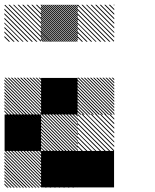

<svg xmlns="http://www.w3.org/2000/svg" viewBox="-21 -856 708 877"><path d="M333.3 -166.7H500V0H333.3ZM166.7 -166.7H333.3V0H166.7ZM167.5 -155.8 155.8 -167.5H161.7L167.5 -161.7ZM167.5 -141.7 141.7 -167.5H147.5L167.5 -147.5ZM167.5 -127.5 127.5 -167.5H133.3L167.5 -133.3ZM167.5 -113.3 113.3 -167.5H119.2L167.5 -119.2ZM167.5 -99.2 99.2 -167.5H105L167.5 -105ZM167.5 -85 85 -167.5H90.8L167.5 -90.8ZM167.5 -70.8 70.8 -167.5H76.7L167.5 -76.7ZM167.5 -56.7 56.7 -167.5H62.5L167.5 -62.5ZM167.5 -42.5 42.5 -167.5H48.3L167.5 -48.3ZM167.5 -28.3 28.3 -167.5H34.2L167.5 -34.2ZM167.5 -14.2 14.2 -167.5H20L167.5 -20ZM167.5 0 0 -167.5H5.8L167.5 -5.8ZM154.2 0.8 -0.8 -154.2V-160L160 0.8ZM140 0.8 -0.8 -140V-145.8L145.8 0.8ZM125.8 0.8 -0.8 -125.8V-131.7L131.7 0.8ZM111.7 0.8 -0.8 -111.7V-117.5L117.5 0.8ZM96.7 0.8 -0.8 -96.7V-103.3L103.3 0.8ZM83.3 0.8 -0.8 -83.3V-89.2L89.2 0.8ZM69.2 0.8 -0.8 -69.2V-75L75 0.8ZM55 0.8 -0.8 -55V-60.8L60.8 0.8ZM40.8 0.8 -0.8 -40.8V-46.7L46.7 0.8ZM26.7 0.8 -0.8 -26.7V-32.5L32.5 0.8ZM12.5 0.8 -0.8 -12.5V-18.3L18.3 0.8ZM334.2 -163.3 330 -167.5H334.2ZM334.2 -142.5 309.2 -167.5H315L334.2 -148.3ZM334.2 -121.7 288.3 -167.5H294.2L334.2 -127.5ZM334.2 -100.8 267.5 -167.5H273.3L334.2 -106.7ZM334.2 -80 246.7 -167.5H252.5L334.2 -85.8ZM334.2 -59.2 225.8 -167.5H231.7L334.2 -65ZM334.2 -38.3 205 -167.5H210L334.2 -43.3ZM334.2 -17.5 184.2 -167.5H190L334.2 -23.3ZM331.7 0.8 165.8 -165 169.2 -167.5 334.2 -2.5ZM310.8 0.8 165.8 -144.2V-150L316.7 0.8ZM290 0.8 165.8 -123.3V-129.2L295.8 0.8ZM269.2 0.8 165.8 -102.5V-108.3L275 0.8ZM248.3 0.8 165.8 -81.7V-86.7L253.3 0.8ZM227.5 0.8 165.8 -60.8V-66.7L233.3 0.8ZM206.7 0.8 165.8 -40V-45.8L212.5 0.8ZM185.8 0.8 165.8 -19.2V-25L191.7 0.8ZM334.2 -167.5H335.8L334.2 -169.2ZM167.5 -155.8 155.8 -167.5H161.7L167.5 -161.7ZM167.5 -141.7 141.7 -167.5H147.5L167.5 -147.5ZM167.5 -127.5 127.5 -167.5H133.3L167.5 -133.3ZM167.5 -113.3 113.3 -167.5H119.2L167.5 -119.2ZM167.5 -99.2 99.2 -167.5H105L167.5 -105ZM167.5 -85 85 -167.5H90.8L167.5 -90.8ZM167.5 -70.8 70.8 -167.5H76.7L167.5 -76.7ZM167.5 -56.7 56.7 -167.5H62.5L167.5 -62.5ZM167.5 -42.5 42.5 -167.5H48.3L167.5 -48.3ZM167.5 -28.3 28.3 -167.5H34.2L167.5 -34.2ZM167.5 -14.2 14.2 -167.5H20L167.5 -20ZM167.5 0 0 -167.5H5.8L167.5 -5.8ZM154.2 0.8 -0.8 -154.2V-160L160 0.8ZM140 0.8 -0.8 -140V-145.8L145.8 0.8ZM125.8 0.8 -0.8 -125.8V-131.7L131.7 0.8ZM111.7 0.8 -0.8 -111.7V-117.5L117.5 0.8ZM96.7 0.8 -0.8 -96.7V-103.3L103.3 0.8ZM83.3 0.8 -0.8 -83.3V-89.2L89.2 0.8ZM69.2 0.8 -0.8 -69.2V-75L75 0.8ZM55 0.8 -0.8 -55V-60.8L60.8 0.8ZM40.8 0.8 -0.8 -40.8V-46.7L46.7 0.8ZM26.7 0.8 -0.8 -26.7V-32.5L32.5 0.8ZM12.5 0.8 -0.8 -12.5V-18.3L18.3 0.8ZM500.8 -330 496.7 -334.2H500.8ZM500.8 -309.2 475.8 -334.2H481.7L500.8 -315ZM500.8 -288.3 455 -334.2H460.8L500.8 -294.2ZM500.8 -267.5 434.2 -334.2H440L500.8 -273.3ZM500.8 -246.7 413.3 -334.2H419.2L500.8 -252.5ZM500.8 -225.8 392.5 -334.2H398.3L500.8 -231.7ZM500.8 -205 371.7 -334.2H376.7L500.8 -210ZM500.8 -184.2 350.8 -334.2H356.7L500.8 -190ZM498.3 -165.8 332.5 -331.7 335.8 -334.2 500.8 -169.2ZM477.5 -165.8 332.5 -310.8V-316.7L483.3 -165.8ZM456.7 -165.8 332.5 -290V-295.8L462.5 -165.8ZM435.8 -165.8 332.5 -269.2V-275L441.7 -165.8ZM415 -165.8 332.5 -248.3V-253.3L420 -165.8ZM394.2 -165.8 332.5 -227.5V-233.3L400 -165.8ZM373.3 -165.8 332.5 -206.7V-212.5L379.2 -165.8ZM352.5 -165.8 332.5 -185.8V-191.7L358.3 -165.8ZM500.8 -334.2H502.5L500.8 -335.8ZM334.2 -322.5 322.5 -334.2H328.3L334.2 -328.3ZM334.2 -308.3 308.3 -334.2H314.2L334.2 -314.2ZM334.2 -294.2 294.2 -334.2H300L334.2 -300ZM334.2 -280 280 -334.2H285.8L334.2 -285.8ZM334.2 -265.8 265.8 -334.2H271.7L334.2 -271.7ZM334.2 -251.7 251.7 -334.2H257.5L334.2 -257.5ZM334.2 -237.5 237.5 -334.2H243.3L334.2 -243.3ZM334.2 -223.3 223.3 -334.2H229.2L334.2 -229.2ZM334.2 -209.2 209.2 -334.2H215L334.2 -215ZM334.2 -195 195 -334.2H200.8L334.2 -200.8ZM334.2 -180.8 180.8 -334.2H186.7L334.2 -186.7ZM334.2 -166.7 166.7 -334.2H172.5L334.2 -172.5ZM320.8 -165.8 165.8 -320.8V-326.7L326.7 -165.8ZM306.7 -165.8 165.8 -306.7V-312.5L312.5 -165.8ZM292.5 -165.8 165.8 -292.5V-298.3L298.3 -165.8ZM278.3 -165.8 165.8 -278.3V-284.2L284.2 -165.8ZM263.3 -165.8 165.8 -263.3V-270L270 -165.8ZM250 -165.8 165.8 -250V-255.8L255.8 -165.8ZM235.8 -165.8 165.8 -235.8V-241.7L241.7 -165.8ZM221.7 -165.8 165.8 -221.7V-227.5L227.5 -165.8ZM207.5 -165.8 165.8 -207.5V-213.3L213.3 -165.8ZM193.3 -165.8 165.8 -193.3V-199.2L199.2 -165.8ZM179.2 -165.8 165.8 -179.2V-185L185 -165.8ZM500.8 -489.2 489.2 -500.8H495L500.8 -495ZM500.8 -475 475 -500.8H480.8L500.8 -480.8ZM500.8 -460.8 460.8 -500.8H466.7L500.8 -466.7ZM500.8 -446.7 446.7 -500.8H452.5L500.8 -452.5ZM500.8 -432.5 432.5 -500.8H438.3L500.8 -438.3ZM500.8 -418.3 418.3 -500.8H424.2L500.8 -424.2ZM500.8 -404.2 404.2 -500.8H410L500.8 -410ZM500.8 -390 390 -500.8H395.8L500.8 -395.8ZM500.8 -375.8 375.8 -500.8H381.7L500.8 -381.7ZM500.8 -361.7 361.7 -500.8H367.5L500.8 -367.5ZM500.8 -347.5 347.5 -500.8H353.3L500.8 -353.3ZM500.8 -333.3 333.3 -500.8H339.2L500.8 -339.2ZM487.5 -332.5 332.5 -487.5V-493.3L493.3 -332.5ZM473.3 -332.5 332.5 -473.3V-479.2L479.2 -332.5ZM459.2 -332.5 332.5 -459.2V-465L465 -332.5ZM445 -332.5 332.5 -445V-450.8L450.8 -332.5ZM430 -332.5 332.5 -430V-436.7L436.7 -332.5ZM416.7 -332.5 332.5 -416.7V-422.5L422.5 -332.5ZM402.5 -332.5 332.5 -402.5V-408.3L408.3 -332.5ZM388.3 -332.5 332.5 -388.3V-394.2L394.2 -332.5ZM374.2 -332.5 332.5 -374.2V-380L380 -332.5ZM360 -332.5 332.5 -360V-365.8L365.8 -332.5ZM345.8 -332.5 332.5 -345.8V-351.7L351.7 -332.5ZM167.5 -489.2 155.8 -500.8H161.7L167.5 -495ZM167.5 -475 141.7 -500.8H147.5L167.5 -480.8ZM167.5 -460.8 127.5 -500.8H133.3L167.5 -466.7ZM167.5 -446.7 113.3 -500.8H119.2L167.5 -452.5ZM167.5 -432.5 99.2 -500.8H105L167.5 -438.3ZM167.5 -418.3 85 -500.8H90.8L167.5 -424.2ZM167.5 -404.2 70.8 -500.8H76.7L167.5 -410ZM167.5 -390 56.7 -500.8H62.5L167.5 -395.8ZM167.5 -375.8 42.5 -500.8H48.3L167.5 -381.7ZM167.5 -361.7 28.3 -500.8H34.2L167.5 -367.5ZM167.5 -347.5 14.2 -500.8H20L167.5 -353.3ZM167.5 -333.3 0 -500.8H5.8L167.5 -339.2ZM154.2 -332.5 -0.8 -487.5V-493.3L160 -332.5ZM140 -332.5 -0.8 -473.3V-479.2L145.8 -332.5ZM125.8 -332.5 -0.8 -459.2V-465L131.7 -332.5ZM111.7 -332.5 -0.8 -445V-450.8L117.5 -332.5ZM96.7 -332.5 -0.8 -430V-436.7L103.3 -332.5ZM83.3 -332.5 -0.8 -416.7V-422.5L89.2 -332.5ZM69.2 -332.5 -0.8 -402.5V-408.3L75 -332.5ZM55 -332.5 -0.8 -388.3V-394.2L60.8 -332.5ZM40.8 -332.5 -0.8 -374.2V-380L46.7 -332.5ZM26.7 -332.5 -0.8 -360V-365.8L32.5 -332.5ZM12.5 -332.5 -0.8 -345.8V-351.7L18.3 -332.5ZM500.8 -830 496.7 -834.2H500.8ZM500.8 -809.2 475.8 -834.2H481.7L500.8 -815ZM500.8 -788.3 455 -834.2H460.8L500.8 -794.2ZM500.8 -767.5 434.2 -834.2H440L500.8 -773.3ZM500.8 -746.7 413.3 -834.2H419.2L500.8 -752.5ZM500.8 -725.8 392.5 -834.2H398.3L500.8 -731.7ZM500.8 -705 371.7 -834.2H376.7L500.8 -710ZM500.8 -684.2 350.8 -834.2H356.7L500.8 -690ZM498.3 -665.8 332.5 -831.7 335.8 -834.2 500.8 -669.2ZM477.5 -665.8 332.5 -810.8V-816.7L483.3 -665.8ZM456.7 -665.8 332.5 -790V-795.8L462.5 -665.8ZM435.8 -665.8 332.5 -769.2V-775L441.7 -665.8ZM415 -665.8 332.5 -748.3V-753.3L420 -665.8ZM394.2 -665.8 332.5 -727.5V-733.3L400 -665.8ZM373.3 -665.8 332.5 -706.7V-712.5L379.2 -665.8ZM352.5 -665.8 332.5 -685.8V-691.7L358.3 -665.8ZM500.8 -834.2H502.5L500.8 -835.8ZM334.2 -826.7 326.7 -834.2H332.5L334.2 -832.5ZM334.2 -817.5 317.5 -834.2H323.3L334.2 -823.3ZM334.2 -808.3 308.3 -834.2H314.2L334.2 -814.2ZM334.2 -799.2 299.2 -834.2H305L334.2 -805ZM334.2 -790 290 -834.2H295.8L334.2 -795.8ZM334.2 -780.8 280.8 -834.2H286.7L334.2 -786.7ZM334.2 -771.7 271.7 -834.2H277.5L334.2 -777.5ZM334.2 -762.5 262.5 -834.2H268.3L334.2 -768.3ZM334.2 -753.3 253.3 -834.2H259.2L334.2 -759.2ZM334.2 -744.2 244.2 -834.2H250L334.2 -750ZM334.2 -735 235 -834.2H240.8L334.2 -740.8ZM334.2 -725.8 225.8 -834.2H231.7L334.2 -731.7ZM334.2 -716.7 216.7 -834.2H222.5L334.2 -722.5ZM334.2 -707.5 207.5 -834.2H213.3L334.2 -713.3ZM334.2 -698.3 198.3 -834.2H204.2L334.2 -704.2ZM334.2 -689.2 189.2 -834.2H195L334.2 -695ZM334.2 -680 180 -834.2H185.8L334.2 -685.8ZM334.2 -670.8 170.8 -834.2H176.7L334.2 -676.7ZM330 -665.8 165.8 -830 167.5 -834.2 334.2 -667.5ZM320.8 -665.8 165.8 -820.8V-826.7L326.7 -665.8ZM311.7 -665.8 165.8 -811.7V-817.5L317.5 -665.8ZM302.5 -665.8 165.8 -802.5V-808.3L308.3 -665.8ZM293.3 -665.8 165.8 -793.3V-799.2L299.2 -665.8ZM284.2 -665.8 165.8 -784.2V-790L290 -665.8ZM275 -665.8 165.8 -775V-780.8L280.8 -665.8ZM265.8 -665.8 165.8 -765.8V-771.7L271.7 -665.8ZM256.7 -665.8 165.8 -756.7V-762.5L262.5 -665.8ZM247.5 -665.8 165.8 -747.5V-753.3L253.3 -665.8ZM238.3 -665.8 165.8 -738.3V-744.2L244.2 -665.8ZM229.2 -665.8 165.8 -729.2V-735L235 -665.8ZM220 -665.8 165.8 -720V-725.8L225.8 -665.8ZM210 -665.8 165.8 -710V-716.7L216.7 -665.8ZM201.7 -665.8 165.8 -701.7V-707.5L207.5 -665.8ZM192.5 -665.8 165.8 -692.5V-698.3L198.3 -665.8ZM183.3 -665.8 165.8 -683.3V-689.2L189.2 -665.8ZM174.2 -665.8 165.8 -674.2V-680L180 -665.8ZM167.5 -830 163.3 -834.2H167.5ZM167.5 -809.2 142.5 -834.2H148.3L167.5 -815ZM167.5 -788.3 121.7 -834.2H127.5L167.5 -794.2ZM167.5 -767.5 100.8 -834.2H106.7L167.5 -773.3ZM167.5 -746.7 80 -834.2H85.8L167.5 -752.5ZM167.5 -725.8 59.2 -834.2H65L167.5 -731.7ZM167.5 -705 38.3 -834.2H43.3L167.5 -710ZM167.5 -684.2 17.5 -834.2H23.3L167.5 -690ZM165 -665.8 -0.8 -831.7 2.5 -834.2 167.5 -669.2ZM144.2 -665.8 -0.8 -810.8V-816.7L150 -665.8ZM123.3 -665.8 -0.8 -790V-795.8L129.2 -665.8ZM102.5 -665.8 -0.8 -769.2V-775L108.3 -665.8ZM81.7 -665.8 -0.8 -748.3V-753.3L86.7 -665.8ZM60.8 -665.8 -0.8 -727.5V-733.3L66.7 -665.8ZM40 -665.8 -0.8 -706.7V-712.5L45.8 -665.8ZM19.2 -665.8 -0.8 -685.8V-691.7L25 -665.8ZM167.5 -834.2H169.2L167.5 -835.8ZM0 -333.3H166.7V-166.7H0ZM166.7 -500H333.3V-333.3H166.7Z"/></svg>

Font: 0xA000-Pixelated
Style: Pixelated
Weight: 400
Version: Version 0.1